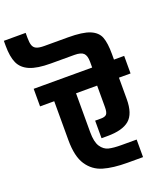

<svg xmlns="http://www.w3.org/2000/svg" viewBox="-269 -1158 1080 1274"><g transform="rotate(-20 271.0 -520.5)"><path d="M629 -550H547V-399Q547 -295 498 -253.5Q449 -212 343 -212H301V-336H343Q370 -336 381.5 -348Q393 -360 393 -399V-550H244V-275Q244 -206 266 -173Q288 -140 321 -132Q354 -124 409 -124H517V0H409Q306 0 238 -20Q170 -40 130 -100Q90 -160 90 -275V-550H-10V-674H403V-714Q403 -758 385 -775.5Q367 -793 321 -793H154Q59 -793 6.5 -815.5Q-46 -838 -66.5 -883.5Q-87 -929 -87 -1006V-1041H67V-1006Q67 -971 74 -952Q81 -933 99.5 -925Q118 -917 154 -917H321Q424 -917 474.5 -896Q525 -875 541 -833Q557 -791 557 -714V-674H629Z"/></g></svg>

Font: Biryani Heavy
Style: Regular
Weight: 900
Designer: Dan Reynolds and Mathieu Réguer
Foundry: Dan Reynolds and Mathieu Réguer
Version: Version 1.003; ttfautohint (v1.1) -l 5 -r 5 -G 72 -x 0 -D la